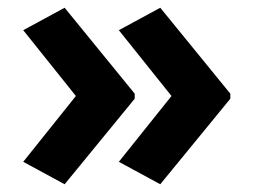

<svg xmlns="http://www.w3.org/2000/svg" viewBox="-20 -522 655 496"><path d="M575 -267 394 -46 287 -104 423 -274 287 -444 394 -502 575 -280ZM328 -267 147 -46 40 -104 176 -274 40 -444 147 -502 328 -280Z"/></svg>

Font: Noto Sans Devanagari
Style: Regular
Weight: 400
Designer: Jelle Bosma - Monotype Design Team
Foundry: Monotype Imaging Inc.
Version: Version 2.003